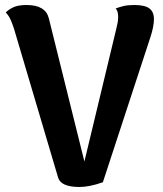

<svg xmlns="http://www.w3.org/2000/svg" viewBox="-20 -732 652 767"><path d="M298 15Q223 15 212 -23L36 -617Q32 -630 24 -649.5Q16 -669 3 -682Q13 -693 32.5 -702.5Q52 -712 86 -712Q162 -712 175 -659L337 -7H298L445 -619Q448 -630 450 -641.5Q452 -653 452 -664Q452 -677 449.5 -685Q447 -693 442 -698Q457 -704 474 -708Q491 -712 517 -712Q558 -712 576.5 -698.5Q595 -685 595 -655Q595 -642 591.5 -623.5Q588 -605 581 -584L391 -4Q363 6 339 10.5Q315 15 298 15Z"/></svg>

Font: Arima Thin
Style: Bold
Weight: 700
Version: Version 1.100